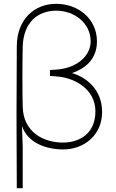

<svg xmlns="http://www.w3.org/2000/svg" viewBox="-20 -766 610 1006"><path d="M313 17C414 17 515 -53 515 -179C515 -298 431 -362 357 -383C419 -404 488 -450 488 -549C488 -669 388 -746 275 -746C159 -746 69 -664 68 -525C66 -275 66 -30 68 220H99V0L95 -106C126 -15 224 17 313 17ZM99 -207C97 -281 97 -436 99 -520C102 -648 177 -710 275 -710C370 -710 455 -645 455 -549C455 -473 382 -407 271 -401C262 -400 252 -400 242 -399V-368C252 -367 262 -367 271 -366C375 -360 480 -296 480 -183C480 -63 393 -19 310 -19C210 -19 102 -72 99 -207Z"/></svg>

Font: Kreadon Extra Light
Style: Regular
Weight: 200
Designer: kohakuno
Foundry: StudioGnu
Version: Version 1.000;Glyphs 3.1.2 (3151)